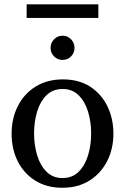

<svg xmlns="http://www.w3.org/2000/svg" viewBox="-20 -865 584 897"><path d="M509.8 -240.2Q509.8 -169.4 480.5 -112.1Q451.2 -54.7 397.7 -21.2Q344.2 12.2 271 12.2Q198.2 12.2 145 -21Q91.8 -54.2 63 -111.3Q34.2 -168.5 34.2 -240.2Q34.2 -311.5 63.2 -369.1Q92.3 -426.8 146.2 -460.4Q200.2 -494.1 273.9 -494.1Q348.6 -494.1 401.4 -460Q454.1 -425.8 481.9 -368.2Q509.8 -310.5 509.8 -240.2ZM405.8 -241.2Q405.8 -295.9 391.4 -343.3Q377 -390.6 347.4 -419.9Q317.9 -449.2 272.9 -449.2Q226.6 -449.2 197 -419.9Q167.5 -390.6 153.3 -343.3Q139.2 -295.9 139.2 -241.2Q139.2 -187 153.6 -139.4Q168 -91.8 197.5 -62.5Q227.1 -33.2 272 -33.2Q317.9 -33.2 347.4 -62.5Q377 -91.8 391.4 -139.2Q405.8 -186.5 405.8 -241.2ZM328.1 -641.1Q328.1 -617.7 311.8 -601.3Q295.4 -585 272.5 -585Q249 -585 232.7 -601.3Q216.3 -617.7 216.3 -641.1Q216.3 -665 232.7 -681.6Q249 -698.2 272.5 -698.2Q295.4 -698.2 311.8 -681.6Q328.1 -665 328.1 -641.1ZM439.5 -781.2H104.5V-844.7H439.5Z"/></svg>

Font: Charis
Style: Regular
Weight: 400
Designer: Walt Agee, Miriam Martin, Annie Olsen, Victor Gaultney, Lorna Priest, Alan Ward, Bob Hallissy, Martin Hosken, Sharon Cor
Foundry: SIL Global
Version: Version 7.000